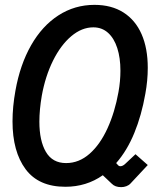

<svg xmlns="http://www.w3.org/2000/svg" viewBox="-20 -755 640 790"><path d="M31.5 -255.5Q31.5 -315.5 43.5 -382Q62.5 -489 108 -568.8Q153.5 -648.5 220.5 -691.8Q287.5 -735 368.5 -735Q438.5 -735 487.8 -703.8Q537 -672.5 562.5 -614.5Q588 -556.5 588 -476Q588 -423.5 578 -369Q562.5 -280.5 532.5 -207.5Q502.5 -134.5 458 -84L466.5 -74.5Q470 -71 475 -71Q485.5 -71 496.5 -82L537.5 -120.5L588 -76L517 0Q510 7.5 499.8 11.2Q489.5 15 478.5 15Q453.5 15 440 1L403 -34Q335.5 13.5 249 13.5Q139 13.5 85.2 -59Q31.5 -131.5 31.5 -255.5ZM467.5 -376.5Q475.5 -421 475.5 -464Q475.5 -517 462.5 -557.2Q449.5 -597.5 424.5 -620Q399.5 -642.5 364 -642.5Q316.5 -642.5 273.2 -606Q230 -569.5 198.2 -505.5Q166.5 -441.5 152 -361.5Q142 -303 142 -254.5Q142 -175.5 169 -129.8Q196 -84 252 -84Q305 -84 348.5 -122.2Q392 -160.5 422.2 -226.8Q452.5 -293 467.5 -376.5Z"/></svg>

Font: JuliaMono MediumItalic
Style: Regular
Weight: 500
Italic angle: -9°
Monospace: yes
Designer: cormullion
Foundry: corm
Version: Version 0.049; ttfautohint (v1.8.4)